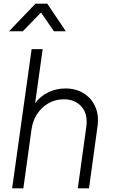

<svg xmlns="http://www.w3.org/2000/svg" viewBox="-20 -1024 613 1044"><path d="M46 0 152 -757H212L171 -463Q199 -501 242.5 -522Q286 -543 336 -543Q392 -543 434.5 -517Q477 -491 498 -444Q519 -397 510 -335L464 0H403L449 -332Q459 -404 423.5 -444Q388 -484 327 -484Q281 -484 243.5 -462.5Q206 -441 181.5 -403.5Q157 -366 151 -318L107 0ZM29 -854 173 -1004H237L338 -854H273L203 -956L104 -854Z"/></svg>

Font: Plus Jakarta Sans Light
Style: Italic
Weight: 300
Italic angle: -8°
Designer: Gumpita Rahayu
Foundry: Tokotype
Version: Version 2.071; ttfautohint (v1.8.4.7-5d5b);gftools[0.9.29]